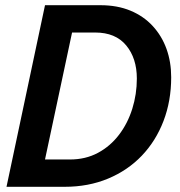

<svg xmlns="http://www.w3.org/2000/svg" viewBox="-20 -718 690 738"><path d="M5 0 153 -698H366Q431 -698 481.5 -677Q532 -656 567 -618Q602 -580 620 -530Q638 -480 638 -421Q638 -330 608.5 -253Q579 -176 525 -119.5Q471 -63 395.5 -31.5Q320 0 229 0ZM153 -105H249Q309 -105 356.5 -130.5Q404 -156 437.5 -200Q471 -244 488.5 -300Q506 -356 506 -416Q506 -494 465 -543.5Q424 -593 346 -593H257Z"/></svg>

Font: Azeret Mono Thin Medium
Style: Italic
Weight: 500
Italic angle: -12°
Version: Version 1.002